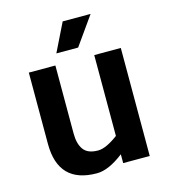

<svg xmlns="http://www.w3.org/2000/svg" viewBox="-113 -840 830 944"><g transform="rotate(-15 302.0 -367.5)"><path d="M436 -750 334 -606H223.1L293.9 -750ZM400.9 -549.8H536.1V0H400.9V-44.9Q323.7 15.1 264.2 15.1Q67.9 15.1 67.9 -187V-549.8H203.1V-203.1Q203.1 -150.9 224.6 -121.3Q246.1 -91.8 298.8 -91.8Q338.4 -91.8 400.9 -138.2Z"/></g></svg>

Font: Stilu SemiBold
Style: Regular
Weight: 600
Designer: Genilson Lima Santos
Foundry: Genilson Lima Santos
Version: Version 1.200;PS 001.200;hotconv 1.0.88;makeotf.lib2.5.64775